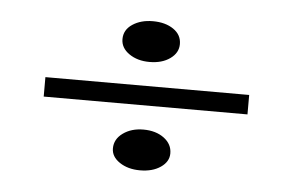

<svg xmlns="http://www.w3.org/2000/svg" viewBox="-35 -506 629 413"><g transform="rotate(5 280.0 -300.0)"><path d="M280 -227Q307 -227 324.5 -214Q342 -201 342 -181Q342 -163 324.5 -151Q307 -139 280 -139Q254 -139 236 -151Q218 -163 218 -181Q218 -201 236 -214Q254 -227 280 -227ZM280 -461Q307 -461 324.5 -449Q342 -437 342 -417Q342 -398 324.5 -385.5Q307 -373 280 -373Q254 -373 236 -385.5Q218 -398 218 -417Q218 -437 236 -449Q254 -461 280 -461ZM60 -279V-321H500V-279Z"/></g></svg>

Font: Kalnia SemiExpanded Medium
Style: Regular
Weight: 500
Width: 6
Designer: Frida Medrano
Foundry: Frida Medrano
Version: Version 1.105